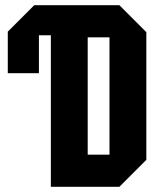

<svg xmlns="http://www.w3.org/2000/svg" viewBox="-20 -720 618 740"><path d="M130 -584V-438H10V-598L112 -700H440L544 -596V-104L440 0H176V-584ZM318 -124H402V-576H318Z"/></svg>

Font: Tektur Condensed SemiBold
Style: Regular
Weight: 600
Width: 3
Designer: Adam Jagosz
Foundry: Adam Jagosz
Version: Version 1.005;gftools[0.9.30]